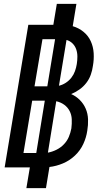

<svg xmlns="http://www.w3.org/2000/svg" viewBox="-20 -863 540 990"><path d="M116 107 134 0H4L126 -735H255L273 -843H374L355 -728Q386 -719 410.5 -699Q435 -679 448 -650.5Q461 -622 463 -589Q465 -556 459 -523Q456 -500 448 -477.5Q440 -455 425 -435.5Q410 -416 389.5 -401.5Q369 -387 347 -378Q372 -367 391.5 -347.5Q411 -328 422 -302.5Q433 -277 434 -247.5Q435 -218 430 -189Q425 -154 409.5 -120.5Q394 -87 366.5 -61Q339 -35 304.5 -20.5Q270 -6 235 -2L217 107ZM158 -418H224L264 -661H199ZM284 -421Q302 -425 319 -436Q336 -447 348 -462.5Q360 -478 366.5 -496Q373 -514 376 -533Q379 -552 379 -571.5Q379 -591 373 -608.5Q367 -626 354 -639Q341 -652 323 -657ZM167 -74 211 -344H146L101 -74ZM227 -76Q249 -80 270.5 -90.5Q292 -101 309 -118.5Q326 -136 335 -157.5Q344 -179 348 -201Q351 -225 350 -248Q349 -271 339 -290.5Q329 -310 311 -323Q293 -336 270 -341Z"/></svg>

Font: Iosevka SS04 Semibold
Style: Italic
Weight: 600
Italic angle: -9°
Monospace: yes
Designer: Belleve Invis
Foundry: Belleve Invis
Version: Version 19.0.0; ttfautohint (v1.8.4)